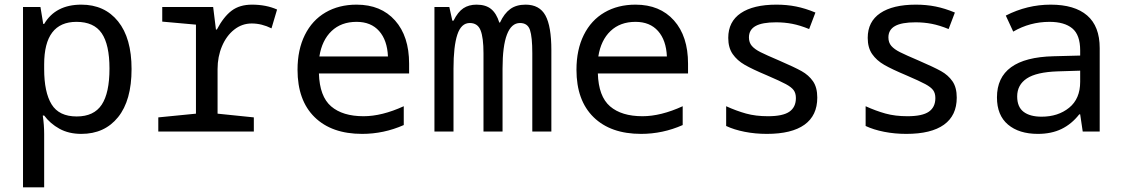

<svg xmlns="http://www.w3.org/2000/svg" viewBox="-20 -566 4840 826"><path d="M79 -536H154L166 -463H170Q219 -546 330 -546Q430 -546 488 -474Q546 -402 546 -269Q546 -134 488 -62Q430 10 330 10Q276 10 236 -12Q196 -34 170 -69H164Q170 -29 170 11V240H79ZM451 -271Q451 -374 417.5 -423Q384 -472 309 -472Q170 -472 170 -289V-269Q170 -169 202 -117Q234 -65 310 -65Q384 -65 417.5 -115.5Q451 -166 451 -271Z M661 -61 823 -77V-460L678 -473V-536H897L909 -439H913Q942 -494 976.5 -520Q1011 -546 1064 -546Q1125 -546 1172 -525L1148 -444Q1106 -465 1063 -465Q1021 -465 987.5 -438.5Q954 -412 935 -367Q916 -322 916 -269V-77L1072 -61V0H661Z M1260 -266Q1260 -352 1291.5 -415.5Q1323 -479 1380.5 -512.5Q1438 -546 1514 -546Q1619 -546 1679.5 -478Q1740 -410 1740 -292V-250H1352Q1355 -151 1404.5 -108.5Q1454 -66 1544 -66Q1623 -66 1717 -109V-28Q1631 10 1538 10Q1407 10 1333.5 -62Q1260 -134 1260 -266ZM1649 -323Q1646 -393 1611 -432.5Q1576 -472 1514 -472Q1448 -472 1406.5 -432.5Q1365 -393 1354 -323Z M1849 -536H1913L1926 -477H1931Q1950 -515 1973.5 -530.5Q1997 -546 2030 -546Q2070 -546 2093 -527Q2116 -508 2128 -469H2131Q2149 -508 2175 -527Q2201 -546 2241 -546Q2301 -546 2326.5 -499.5Q2352 -453 2352 -350V0H2270V-337Q2270 -407 2260 -437Q2250 -467 2217 -467Q2180 -467 2161 -417.5Q2142 -368 2142 -271V0H2060V-337Q2060 -404 2047.5 -435.5Q2035 -467 2001 -467Q1964 -467 1947.5 -417Q1931 -367 1931 -271V0H1849Z M2460 -266Q2460 -352 2491.5 -415.5Q2523 -479 2580.5 -512.5Q2638 -546 2714 -546Q2819 -546 2879.5 -478Q2940 -410 2940 -292V-250H2552Q2555 -151 2604.5 -108.5Q2654 -66 2744 -66Q2823 -66 2917 -109V-28Q2831 10 2738 10Q2607 10 2533.5 -62Q2460 -134 2460 -266ZM2849 -323Q2846 -393 2811 -432.5Q2776 -472 2714 -472Q2648 -472 2606.5 -432.5Q2565 -393 2554 -323Z M3104 -24V-109Q3148 -89 3189.5 -77.5Q3231 -66 3284 -66Q3348 -66 3376 -85.5Q3404 -105 3404 -144Q3404 -165 3394.5 -178Q3385 -191 3361 -204Q3337 -217 3279 -242Q3217 -268 3184 -287Q3151 -306 3132 -333.5Q3113 -361 3113 -403Q3113 -473 3167 -509.5Q3221 -546 3320 -546Q3365 -546 3405 -538Q3445 -530 3488 -512L3461 -441Q3422 -457 3388.5 -463.5Q3355 -470 3319 -470Q3259 -470 3230.5 -454Q3202 -438 3202 -405Q3202 -383 3214.5 -368.5Q3227 -354 3252 -341.5Q3277 -329 3331 -306Q3398 -277 3428.5 -260Q3459 -243 3477.5 -216.5Q3496 -190 3496 -146Q3496 -69 3441 -29.5Q3386 10 3279 10Q3229 10 3183.5 1Q3138 -8 3104 -24Z M3704 -24V-109Q3748 -89 3789.5 -77.5Q3831 -66 3884 -66Q3948 -66 3976 -85.5Q4004 -105 4004 -144Q4004 -165 3994.5 -178Q3985 -191 3961 -204Q3937 -217 3879 -242Q3817 -268 3784 -287Q3751 -306 3732 -333.5Q3713 -361 3713 -403Q3713 -473 3767 -509.5Q3821 -546 3920 -546Q3965 -546 4005 -538Q4045 -530 4088 -512L4061 -441Q4022 -457 3988.5 -463.5Q3955 -470 3919 -470Q3859 -470 3830.5 -454Q3802 -438 3802 -405Q3802 -383 3814.5 -368.5Q3827 -354 3852 -341.5Q3877 -329 3931 -306Q3998 -277 4028.5 -260Q4059 -243 4077.5 -216.5Q4096 -190 4096 -146Q4096 -69 4041 -29.5Q3986 10 3879 10Q3829 10 3783.5 1Q3738 -8 3704 -24Z M4269 -147Q4269 -318 4512 -324L4627 -327V-349Q4627 -416 4593 -444Q4559 -472 4495 -472Q4411 -472 4339 -430L4307 -499Q4399 -546 4500 -546Q4603 -546 4657 -499.5Q4711 -453 4711 -359V0H4638L4627 -74H4623Q4590 -32 4546.5 -11Q4503 10 4445 10Q4364 10 4316.5 -30Q4269 -70 4269 -147ZM4627 -214V-262L4531 -259Q4439 -256 4397.5 -228.5Q4356 -201 4356 -151Q4356 -106 4383.5 -85Q4411 -64 4461 -64Q4532 -64 4579.5 -102.5Q4627 -141 4627 -214Z"/></svg>

Font: Noto Sans Mono UI
Style: Regular
Weight: 400
Monospace: yes
Designer: Monotype Design team
Foundry: Monotype Imaging Inc.
Version: Version 1.000